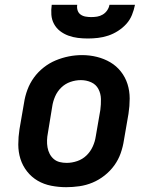

<svg xmlns="http://www.w3.org/2000/svg" viewBox="-20 -770 640 798"><path d="M255 8Q224 8 193 2Q162 -4 136.5 -19Q111 -34 92.5 -57.5Q74 -81 65 -109.5Q56 -138 56 -169.5Q56 -201 61 -233L80 -343Q84 -370 94 -397Q104 -424 121 -447.5Q138 -471 161.5 -489.5Q185 -508 211.5 -519Q238 -530 265.5 -535.5Q293 -541 321 -541Q353 -541 383 -533.5Q413 -526 438.5 -511Q464 -496 482.5 -472.5Q501 -449 510 -420.5Q519 -392 519 -360.5Q519 -329 514 -297L495 -187Q491 -160 481.5 -133Q472 -106 455 -82.5Q438 -59 414.5 -40.5Q391 -22 364.5 -11Q338 0 310 4Q282 8 255 8ZM257 -93Q279 -93 301 -100.5Q323 -108 339.5 -124Q356 -140 365.5 -161Q375 -182 378 -203L397 -313Q400 -336 399.5 -358.5Q399 -381 389 -400Q379 -419 359 -428Q339 -437 316 -437Q294 -437 272.5 -429.5Q251 -422 234.5 -406Q218 -390 209 -369Q200 -348 197 -327L179 -217Q176 -202 175.5 -187Q175 -172 177.5 -157.5Q180 -143 186.5 -130.5Q193 -118 203.5 -109Q214 -100 228 -96.5Q242 -93 257 -93ZM345 -610Q324 -610 303.5 -612.5Q283 -615 264 -622Q245 -629 229.5 -641Q214 -653 204.5 -670.5Q195 -688 193.5 -708.5Q192 -729 195 -750H301Q299 -738 302.5 -727Q306 -716 315 -709.5Q324 -703 336 -701Q348 -699 359 -699Q372 -699 384 -701Q396 -703 407 -709.5Q418 -716 425.5 -727Q433 -738 435 -750H541Q537 -729 528.5 -708Q520 -687 505 -670.5Q490 -654 470.5 -641.5Q451 -629 430 -622Q409 -615 387.5 -612.5Q366 -610 345 -610Z"/></svg>

Font: Iosevka Curly Slab ExObl
Style: Bold
Weight: 700
Width: 7
Italic angle: -9°
Monospace: yes
Designer: Belleve Invis
Foundry: Belleve Invis
Version: Version 11.0.0; ttfautohint (v1.8.3)